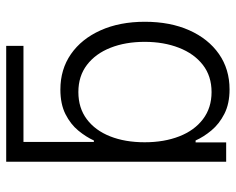

<svg xmlns="http://www.w3.org/2000/svg" viewBox="-92 -676 779 635"><g transform="rotate(-90 297.5 -358.5)"><path d="M114.3 -670.4 80.1 -727.5H463.4V-670.4ZM319.3 11.2Q272 11.2 238.5 -5.9Q205.1 -22.9 183.6 -48.8Q162.1 -74.7 150.4 -101.1H144V0H80.1V-727.5H145.5V-437.5H150.4Q162.1 -463.4 183.1 -489Q204.1 -514.6 237.5 -531.5Q271 -548.3 318.8 -548.3Q385.7 -548.3 436 -513.4Q486.3 -478.5 514.6 -415.5Q543 -352.5 543 -269Q543 -185.1 514.9 -122.1Q486.8 -59.1 436.5 -23.9Q386.2 11.2 319.3 11.2ZM310.5 -48.3Q363.3 -48.3 400.4 -77.1Q437.5 -106 457 -156.2Q476.6 -206.5 476.6 -269.5Q476.6 -333 457 -382.6Q437.5 -432.1 400.4 -460.4Q363.3 -488.8 310.5 -488.8Q257.8 -488.8 220.7 -460.9Q183.6 -433.1 164.1 -383.8Q144.5 -334.5 144.5 -269.5Q144.5 -205.1 164.1 -155Q183.6 -105 220.9 -76.7Q258.3 -48.3 310.5 -48.3Z"/></g></svg>

Font: Inter 17pt Light
Style: Regular
Weight: 300
Version: Version 4.001;git-66647c0bb